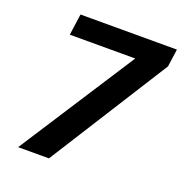

<svg xmlns="http://www.w3.org/2000/svg" viewBox="-127 -811 874 921"><g transform="rotate(20 310.5 -350.0)"><path d="M607.9 -609.9 222.2 0H64.9L447.3 -591.8H113.3L128.4 -700.2H620.6Z"/></g></svg>

Font: Fivo Sans
Style: Italic
Weight: 700
Designer: Alexander Slobzheninov
Foundry: Alexander Slobzheninov
Version: 1.0